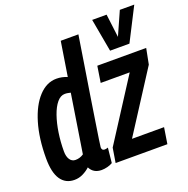

<svg xmlns="http://www.w3.org/2000/svg" viewBox="-139 -921 1042 1063"><g transform="rotate(-20 382.0 -389.5)"><path d="M282 10Q234 10 214 -30Q197 -14 173 -2Q149 10 122 10Q70 10 42 -31Q14 -72 14 -156Q14 -273 40.5 -362Q67 -451 113.5 -501Q160 -551 218 -551Q251 -551 281 -538L313 -740H417Q405 -661 391 -575.5Q377 -490 364.5 -409Q352 -328 341.5 -261.5Q331 -195 325 -154.5Q319 -114 319 -110Q319 -91 336 -91Q345 -91 356 -95L347 -7Q334 1 316 5.5Q298 10 282 10ZM165 -92Q191 -92 213 -107L267 -451Q258 -453 250.5 -454.5Q243 -456 233 -456Q208 -456 187 -431Q166 -406 151 -363Q136 -320 128 -267Q120 -214 120 -158Q120 -128 132 -110Q144 -92 165 -92ZM367 0 381 -86 612 -445H441L456 -541H744L726 -449L498 -95H687L672 0ZM764 -789 665 -595H551L516 -789H601L618 -652L679 -789Z"/></g></svg>

Font: Georama Condensed SemiBold
Style: Italic
Weight: 600
Width: 3
Italic angle: -9°
Designer: Jean-Baptiste Levee
Foundry: Production Type
Version: Version 1.000